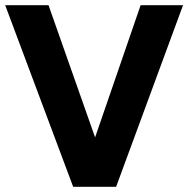

<svg xmlns="http://www.w3.org/2000/svg" viewBox="-21 -720 726 740"><path d="M261 0 -1 -700H166L345.5 -190.5L521 -700H684.5L426.5 0Z"/></svg>

Font: Geologica Thin Roman SemiBold
Style: Regular
Weight: 600
Version: Version 1.010;gftools[0.9.28]